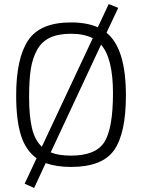

<svg xmlns="http://www.w3.org/2000/svg" viewBox="-20 -816 702 950"><path d="M331 10Q260 10 206 -9L149 114L102 93L161 -33Q106 -73 83 -148.5Q60 -224 60 -344Q60 -527 119 -616Q178 -705 331 -705Q410 -705 464 -681L518 -796L565 -777L507 -654Q603 -577 603 -344Q603 -156 544.5 -73Q486 10 331 10ZM187 -90 439 -627Q395 -649 331.5 -649Q268 -649 227 -629.5Q186 -610 163.5 -569Q141 -528 132.5 -475Q124 -422 124 -334Q124 -246 137.5 -185Q151 -124 187 -90ZM331 -46Q455 -46 497 -114Q539 -182 539 -355Q539 -528 480 -595L231 -62Q270 -46 331 -46Z"/></svg>

Font: Titillium Web
Style: Light
Weight: 300
Version: Version 1.001;PS 57.000;hotconv 1.0.70;makeotf.lib2.5.55311